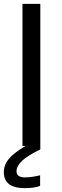

<svg xmlns="http://www.w3.org/2000/svg" viewBox="-23 -760 325 1000"><path d="M94 -740H187V18Q121 50 92 77.5Q63 105 63 132Q63 164 108 164Q123 164 144.5 161Q166 158 186 153V208Q171 214 150.5 217Q130 220 108 220Q-3 220 -3 137Q-3 99 22.5 68Q48 37 110 0H94Z"/></svg>

Font: Encode Sans Wide
Style: Regular
Weight: 400
Designer: Pablo Impallari, Andres Torresi
Foundry: Pablo Impallari, Andres Torresi
Version: Version 1.000; ttfautohint (v1.00) -l 8 -r 50 -G 200 -x 14 -